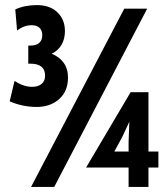

<svg xmlns="http://www.w3.org/2000/svg" viewBox="-20 -734 661 754"><path d="M247 -429Q247 -376 212.5 -345Q178 -314 124 -314Q69 -314 18 -336L37 -416Q73 -393 106 -393Q130 -393 143.5 -404.5Q157 -416 157 -437Q157 -484 99 -484H91V-555H100Q122 -555 134 -565.5Q146 -576 146 -596Q146 -614 135.5 -624.5Q125 -635 104 -635Q74 -635 47 -614L40 -697Q77 -714 125 -714Q176 -714 205.5 -685.5Q235 -657 235 -612Q235 -581 221.5 -558Q208 -535 183 -523Q213 -511 230 -487.5Q247 -464 247 -429ZM468 -700H558L193 0H102ZM602 -139V-76H563V0H485V-76H318L493 -372H563V-139ZM485 -177 488 -256 460 -196 429 -139H485Z"/></svg>

Font: Cabin Condensed SemiBold
Style: Regular
Weight: 600
Width: 3
Designer: Pablo Impallari
Foundry: Pablo Impallari. http://www.impallari.com Igino Marini. http://www.ikern.com
Version: Version 2.200